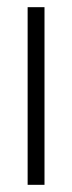

<svg xmlns="http://www.w3.org/2000/svg" viewBox="-20 -515 201 535"><path d="M57 0V-495H104V0Z"/></svg>

Font: Alumni Sans Thin Light
Style: Regular
Weight: 300
Version: Version 1.018